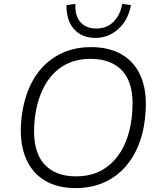

<svg xmlns="http://www.w3.org/2000/svg" viewBox="-20 -954 818 982"><path d="M366 8Q275 8 210.5 -30Q146 -68 114 -140.5Q82 -213 87 -315Q92 -403 118 -476Q144 -549 190 -602Q236 -655 300.5 -684Q365 -713 446 -713Q539 -713 603.5 -675Q668 -637 699.5 -565Q731 -493 725 -390Q721 -302 695 -229Q669 -156 623 -103Q577 -50 512.5 -21Q448 8 366 8ZM369 -52Q457 -52 519.5 -95Q582 -138 617 -215Q652 -292 657 -393Q665 -524 608.5 -588.5Q552 -653 443 -653Q355 -653 293 -610.5Q231 -568 196 -491Q161 -414 155 -312Q148 -181 204.5 -116.5Q261 -52 369 -52ZM467 -760Q422 -760 388 -780.5Q354 -801 336.5 -838.5Q319 -876 320 -928L366 -934Q362 -875 391 -841.5Q420 -808 472 -808Q525 -808 560 -842Q595 -876 605 -934L650 -928Q635 -850 584.5 -805Q534 -760 467 -760Z"/></svg>

Font: Nunito Sans 10pt Light
Style: Italic
Weight: 300
Italic angle: -9°
Designer: Vernon Adams
Foundry: Vernon Adams
Version: Version 3.101;gftools[0.9.27]